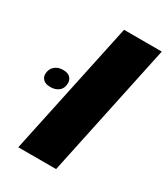

<svg xmlns="http://www.w3.org/2000/svg" viewBox="-221 -708 687 784"><g transform="rotate(30 123.0 -315.5)"><path d="M-5.9 0 128.4 -631.3H306.2L172.4 0ZM-15.6 -278.3Q-38.1 -278.3 -49.1 -288.6Q-60.1 -298.8 -60.1 -313Q-60.1 -336.9 -44.7 -351.1Q-29.3 -365.2 -4.9 -365.2Q17.6 -365.2 28.3 -354.7Q39.1 -344.2 39.1 -328.6Q39.1 -303.7 23.4 -291Q7.8 -278.3 -15.6 -278.3Z"/></g></svg>

Font: Open Sans SemiCondensed ExtraBold
Style: Italic
Weight: 800
Width: 4
Italic angle: -12°
Designer: Monotype Design Team
Foundry: Monotype Imaging Inc.
Version: Version 3.003